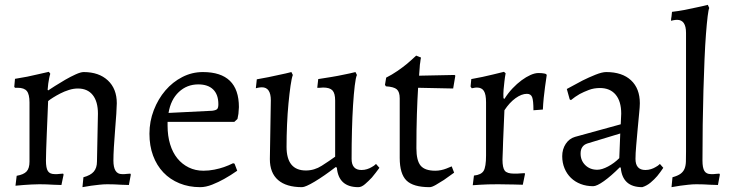

<svg xmlns="http://www.w3.org/2000/svg" viewBox="-20 -762 3014 794"><path d="M325 -29Q355 -37 368 -52.5Q381 -68 381 -94L385 -292Q385 -342 363.5 -369Q342 -396 302 -396Q284 -396 265 -390Q246 -384 229.5 -375.5Q213 -367 199.5 -358.5Q186 -350 179 -344Q178 -318 176.5 -282Q175 -246 173.5 -210Q172 -174 171 -143.5Q170 -113 170 -98Q170 -67 178 -54.5Q186 -42 206 -42Q211 -42 217 -42Q223 -42 228 -43Q234 -43 241 -44L243 -40L234 3Q218 3 202 2Q188 1 172.5 0.5Q157 0 143 0Q127 0 109.5 1Q92 2 78 3Q60 5 44 6L49 -35Q78 -40 90 -53Q102 -66 102 -94V-338Q102 -372 91 -385.5Q80 -399 53 -399H42L39 -403L42 -436Q68 -440 93 -445Q118 -450 138 -455Q161 -460 182 -465L188 -457Q185 -448 183 -437Q181 -428 179.5 -416Q178 -404 177 -391L179 -388Q188 -394 207.5 -406.5Q227 -419 249.5 -432Q272 -445 293 -454.5Q314 -464 326 -464Q389 -464 426 -429.5Q463 -395 463 -335Q463 -322 461 -291.5Q459 -261 456 -225Q453 -189 451 -154.5Q449 -120 449 -98Q449 -42 484 -42Q489 -42 495 -42Q501 -42 506 -43Q512 -43 519 -44L521 -40L513 3Q498 3 482 2Q468 1 453 0.5Q438 0 424 0Q408 0 390 2Q372 4 357 6Q339 9 321 12Z M858 -304Q873 -306 878 -311Q883 -316 883 -331Q883 -371 861.5 -392Q840 -413 800 -413Q753 -413 719.5 -381.5Q686 -350 677 -295ZM673 -258V-242Q673 -200 683.5 -165.5Q694 -131 713.5 -107Q733 -83 760.5 -69.5Q788 -56 821 -56Q844 -56 866.5 -60.5Q889 -65 906 -71Q926 -78 944 -87L950 -85L961 -56Q934 -37 907 -22Q884 -9 857.5 1.5Q831 12 808 12Q761 12 722 -4Q683 -20 655.5 -49Q628 -78 613 -118.5Q598 -159 598 -209Q598 -260 616 -306.5Q634 -353 664 -388Q694 -423 734 -443.5Q774 -464 819 -464Q968 -464 968 -319Q967 -298 966 -291.5Q965 -285 962 -270L949 -258Z M1100 -347Q1100 -401 1063 -401Q1056 -401 1046 -399Q1042 -398 1038 -397L1042 -434Q1065 -438 1090.5 -443Q1116 -448 1137 -453Q1162 -458 1185 -464L1191 -452Q1186 -439 1181.5 -407.5Q1177 -376 1173 -334.5Q1169 -293 1167 -246Q1165 -199 1165 -155Q1165 -57 1245 -57Q1280 -57 1310.5 -76.5Q1341 -96 1366 -114V-346Q1366 -376 1355 -388Q1344 -400 1316 -400Q1314 -400 1310 -399.5Q1306 -399 1302 -399H1292L1296 -435Q1322 -439 1349.5 -443.5Q1377 -448 1400 -453Q1426 -458 1450 -464L1456 -452Q1451 -441 1447 -407.5Q1443 -374 1440 -327Q1437 -280 1435.5 -222.5Q1434 -165 1434 -105Q1434 -59 1475 -59Q1487 -59 1498 -62.5Q1509 -66 1517 -71Q1527 -76 1535 -84L1549 -68Q1533 -46 1518 -28Q1504 -13 1489.5 -0.5Q1475 12 1462 12Q1380 12 1373 -69L1368 -71Q1320 -34 1281.5 -11Q1243 12 1229 12Q1164 12 1130 -17.5Q1096 -47 1096 -104Z M1633 -355Q1633 -382 1621 -392.5Q1609 -403 1576 -405L1572 -411L1577 -441Q1601 -453 1623.5 -468.5Q1646 -484 1663 -498Q1683 -515 1701 -532L1721 -524Q1719 -516 1718 -505Q1716 -495 1715.5 -481Q1715 -467 1713 -449L1860 -452L1863 -449L1854 -396L1709 -399Q1706 -351 1704 -289Q1702 -227 1702 -149Q1702 -98 1719.5 -77Q1737 -56 1780 -56Q1792 -56 1804 -58.5Q1816 -61 1826 -65Q1837 -69 1848 -74L1858 -48Q1835 -31 1816 -18Q1799 -7 1782.5 2.5Q1766 12 1757 12Q1689 12 1661 -15.5Q1633 -43 1633 -109Z M1940 -36Q1970 -39 1980 -55.5Q1990 -72 1990 -119V-339Q1990 -372 1981 -386Q1972 -400 1952 -400Q1945 -400 1937 -398Q1933 -397 1931 -397L1926 -404L1929 -435Q1952 -439 1975.5 -444Q1999 -449 2019 -454Q2042 -459 2064 -465L2071 -459Q2068 -443 2066 -425Q2064 -410 2062.5 -391.5Q2061 -373 2062 -356L2066 -353Q2081 -377 2099.5 -396.5Q2118 -416 2137 -430Q2156 -444 2174 -452Q2192 -460 2207 -460Q2221 -460 2231 -458Q2235 -457 2238 -456L2241 -452L2234 -403Q2231 -382 2228.5 -357Q2226 -332 2225 -309L2186 -306Q2186 -347 2180.5 -360.5Q2175 -374 2159 -374Q2137 -374 2112 -356Q2087 -338 2066 -306Q2064 -254 2062 -212Q2061 -194 2060.5 -176Q2060 -158 2059.5 -143Q2059 -128 2058.5 -117Q2058 -106 2058 -102Q2058 -68 2067.5 -56Q2077 -44 2106 -44Q2111 -44 2118.5 -44Q2126 -44 2133 -45Q2141 -45 2150 -46L2151 -42L2142 2Q2124 2 2106 1Q2090 1 2072 0.5Q2054 0 2040 0Q2017 0 1998 0.5Q1979 1 1965 2Q1948 3 1935 4L1940 -36Z M2549 -292Q2549 -343 2526 -370.5Q2503 -398 2461 -398Q2436 -398 2415 -390Q2394 -382 2377 -373Q2358 -362 2341 -348L2336 -351L2324 -394Q2358 -413 2389 -429Q2415 -442 2442.5 -453Q2470 -464 2487 -464Q2553 -464 2589.5 -430Q2626 -396 2626 -335Q2626 -321 2623 -292Q2620 -263 2617 -228.5Q2614 -194 2611 -160.5Q2608 -127 2608 -105Q2608 -59 2649 -59Q2661 -59 2672 -62.5Q2683 -66 2691 -71Q2701 -76 2709 -84L2723 -68Q2711 -50 2698 -34Q2686 -20 2670.5 -7Q2655 6 2636 12Q2554 12 2547 -69L2543 -70Q2507 -34 2477.5 -13Q2448 8 2433 8Q2405 8 2381.5 -1Q2358 -10 2341 -26.5Q2324 -43 2314.5 -66Q2305 -89 2305 -116Q2305 -145 2319.5 -167Q2334 -189 2358 -196L2547 -248ZM2545 -210 2410 -169Q2381 -160 2381 -127Q2381 -98 2400.5 -79Q2420 -60 2450 -60Q2469 -60 2494.5 -73.5Q2520 -87 2541 -108Z M2761 -29Q2783 -35 2794.5 -43.5Q2806 -52 2811 -64.5Q2816 -77 2816.5 -94Q2817 -111 2817 -135V-626Q2817 -680 2780 -680Q2773 -680 2763 -678Q2759 -677 2755 -676Q2755 -681 2755.5 -685Q2756 -689 2757 -694L2759 -713Q2785 -716 2811.5 -721Q2838 -726 2859 -731Q2884 -736 2907 -742L2913 -729Q2910 -723 2906.5 -695Q2903 -667 2899.5 -621.5Q2896 -576 2893.5 -516.5Q2891 -457 2889 -388.5Q2887 -320 2886 -246Q2885 -172 2885 -98Q2885 -68 2893 -55Q2901 -42 2920 -42Q2925 -42 2931 -42Q2937 -42 2942 -43Q2948 -43 2955 -44L2957 -40L2949 3Q2934 3 2918 2Q2904 1 2889 0.5Q2874 0 2860 0Q2844 0 2826 2Q2808 4 2793 6Q2775 9 2757 12Z"/></svg>

Font: Alegreya
Style: Regular
Weight: 400
Designer: Juan Pablo del Peral
Foundry: Juan Pablo del Peral
Version: Version 1.003